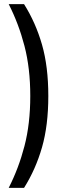

<svg xmlns="http://www.w3.org/2000/svg" viewBox="-20 -770 314 926"><path d="M126 -307Q126 -441 98 -548.5Q70 -656 22 -750H96Q152 -661 182.5 -555Q213 -449 213 -307Q213 -165 182.5 -59Q152 47 96 136H22Q70 42 98 -65.5Q126 -173 126 -307Z"/></svg>

Font: Cabin Condensed
Style: Regular
Weight: 400
Width: 3
Designer: Pablo Impallari
Foundry: Pablo Impallari. http://www.impallari.com Igino Marini. http://www.ikern.com
Version: Version 2.200